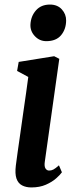

<svg xmlns="http://www.w3.org/2000/svg" viewBox="-20 -812 323 842"><path d="M117.5 10Q94 10 76.8 1Q59.5 -8 52.2 -29Q45 -50 49.5 -86.5Q52 -108.5 57.5 -145.8Q63 -183 69.2 -227.5Q75.5 -272 82 -318Q88.5 -364 94.5 -404.8Q100.5 -445.5 104 -474.5L55 -501L62 -540.5L217.5 -565.5L240 -554L176.5 -103Q173.5 -82.5 179.5 -73.2Q185.5 -64 195.5 -64Q205 -64 214 -68.5Q223 -73 238.5 -87L251.5 -56.5Q244 -45.5 226.2 -29.8Q208.5 -14 181.2 -2Q154 10 117.5 10ZM183 -631.5Q153.5 -631.5 132.8 -653.5Q112 -675.5 113.5 -705Q115.5 -741.5 138 -766.8Q160.5 -792 199 -792Q232 -792 251.2 -770.8Q270.5 -749.5 270 -721.5Q269.5 -683.5 247.8 -657.5Q226 -631.5 183 -631.5Z"/></svg>

Font: Merriweather 24pt SemiCondensed
Style: Bold Italic
Weight: 700
Width: 4
Italic angle: -7.8°
Designer: Eben Sorkin
Foundry: Eben Sorkin
Version: Version 2.101